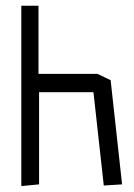

<svg xmlns="http://www.w3.org/2000/svg" viewBox="-20 -628 456 655"><path d="M298.8 -313.5H113.3V1L52.7 6.8V-608.4H111.3V-376H312.5L357.4 -354.5L396.5 1L334 4.9Z"/></svg>

Font: Poor Story
Style: Regular
Weight: 400
Designer: YoonDesign Inc.
Foundry: YoonDesign Inc.
Version: Version 3.00